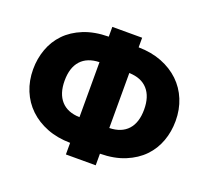

<svg xmlns="http://www.w3.org/2000/svg" viewBox="-130 -896 1179 1089"><g transform="rotate(20 460.0 -351.0)"><path d="M550 -678Q628 -677 690.5 -652.5Q753 -628 797.5 -585.5Q842 -543 866 -484.5Q890 -426 890 -357Q890 -292 869 -234.5Q848 -177 806 -133.5Q764 -90 700 -63.5Q636 -37 550 -36V34H370V-36Q292 -37 229.5 -61.5Q167 -86 122.5 -128.5Q78 -171 54 -229.5Q30 -288 30 -357Q30 -421 51 -479Q72 -537 114 -580.5Q156 -624 220 -650Q284 -676 370 -677V-736H550ZM700 -357Q700 -435 661.5 -478Q623 -521 550 -523V-191Q623 -193 661.5 -235.5Q700 -278 700 -357ZM220 -357Q220 -279 258.5 -236Q297 -193 370 -191V-523Q297 -521 258.5 -478.5Q220 -436 220 -357Z"/></g></svg>

Font: Tilda Sans Black
Style: Regular
Weight: 900
Designer: ParaType Ltd
Foundry: ParaType Ltd
Version: Version 1.009